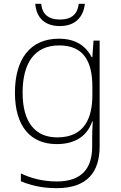

<svg xmlns="http://www.w3.org/2000/svg" viewBox="-20 -742 630 1002"><path d="M423 -722H391C385 -670 355 -640 293 -640C232 -640 200 -669 195 -722H164C170 -648 215 -606 292 -606C369 -606 414 -648 423 -722ZM287 -540C136 -540 58 -432 58 -258C58 -83 139 10 276 10C370 10 434 -30 461 -108H464C462 -74 461 -49 461 -15V23C461 134 409 205 277 205C202 205 138 187 89 163V204C138 224 196 240 276 240C437 240 500 154 500 22V-530H468L462 -443H459C429 -500 378 -540 287 -540ZM289 -505C419 -505 462 -418 462 -289V-246C462 -132 425 -25 279 -25C162 -25 98 -106 98 -258C98 -413 160 -505 289 -505Z"/></svg>

Font: Noto Sans Telugu ExtraLight
Style: Regular
Weight: 200
Designer: Jelle Bosma - Monotype Design Team
Foundry: Monotype Imaging Inc.
Version: Version 2.005